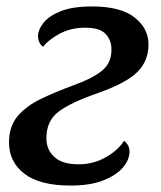

<svg xmlns="http://www.w3.org/2000/svg" viewBox="-20 -566 500 596"><path d="M199 10Q104 10 56 -26.5Q8 -63 8 -124Q8 -173 34 -204.5Q60 -236 105 -258Q150 -280 210 -302Q266 -322 296 -346Q326 -370 326 -412Q326 -441 308 -460.5Q290 -480 245 -480Q200 -480 165.5 -461.5Q131 -443 114 -421Q108 -424 103 -433Q98 -442 98 -455Q98 -473 114.5 -494.5Q131 -516 168 -531Q205 -546 266 -546Q354 -546 397.5 -512Q441 -478 441 -428Q441 -377 406.5 -342.5Q372 -308 281 -276Q200 -248 162 -219.5Q124 -191 124 -137Q124 -101 149 -78.5Q174 -56 224 -56Q271 -56 309.5 -78.5Q348 -101 365 -129Q371 -125 376.5 -116.5Q382 -108 382 -96Q382 -70 361.5 -46Q341 -22 300.5 -6Q260 10 199 10Z"/></svg>

Font: Noto Serif Medium
Style: Italic
Weight: 500
Italic angle: -12°
Designer: Monotype Design Team
Foundry: Monotype Imaging Inc.
Version: Version 2.014; ttfautohint (v1.8.4.7-5d5b)